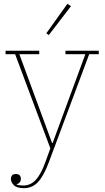

<svg xmlns="http://www.w3.org/2000/svg" viewBox="-20 -771 546 1003"><path d="M105 212Q68 212 52.5 196.5Q37 181 37 164Q37 138 63 138Q89 138 89 164Q89 184 67 192V194Q74 196 83.5 197Q93 198 102 198Q140 198 167.5 168Q195 138 218 73L243 4L59 -488H9V-506H185V-488H81L252 -24H255L426 -488H322V-506H496V-488H446L235 77Q209 147 179 179.5Q149 212 105 212ZM222 -597 332 -751 351 -739 235 -588Z"/></svg>

Font: IBM Plex Serif Thin
Style: Regular
Weight: 100
Designer: Mike Abbink, Paul van der Laan, Pieter van Rosmalen
Foundry: Bold Monday
Version: Version 3.001